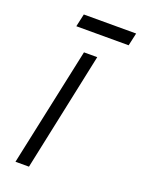

<svg xmlns="http://www.w3.org/2000/svg" viewBox="-126 -702 566 762"><g transform="rotate(20 157.0 -321.0)"><path d="M314 -642H93L81 -588H302ZM38 0H95L201 -501H145Z"/></g></svg>

Font: Advent Pro
Style: Italic
Weight: 400
Italic angle: -12°
Designer: VivaRado, Andreas Kalpakidis
Foundry: VivaRado, Andreas Kalpakidis
Version: Version 3.000